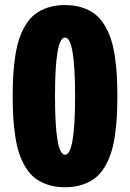

<svg xmlns="http://www.w3.org/2000/svg" viewBox="-20 -745 524 774"><path d="M173.3 -714.6Q204.1 -724.6 242.2 -724.6Q280.3 -724.6 311 -714.6Q341.8 -704.6 363.5 -687.5Q385.3 -670.4 401.4 -643.8Q417.5 -617.2 427.2 -587.6Q437 -558.1 442.9 -518.8Q448.7 -479.5 450.9 -441.9Q453.1 -404.3 453.1 -357.4Q453.1 -310.5 450.9 -272.9Q448.7 -235.4 442.9 -196Q437 -156.7 427.2 -127.2Q417.5 -97.7 401.4 -71Q385.3 -44.4 363.5 -27.3Q341.8 -10.3 311 -0.2Q280.3 9.8 242.2 9.8Q204.1 9.8 173.3 -0.2Q142.6 -10.3 120.8 -27.3Q99.1 -44.4 83 -71Q66.9 -97.7 57.1 -127.2Q47.4 -156.7 41.5 -196Q35.6 -235.4 33.4 -272.9Q31.2 -310.5 31.2 -357.4Q31.2 -404.3 33.4 -441.9Q35.6 -479.5 41.5 -518.8Q47.4 -558.1 57.1 -587.6Q66.9 -617.2 83 -643.8Q99.1 -670.4 120.8 -687.5Q142.6 -704.6 173.3 -714.6ZM282.7 -357.4Q282.7 -593.8 242.2 -593.8Q201.7 -593.8 201.7 -357.4Q201.7 -121.1 242.2 -121.1Q282.7 -121.1 282.7 -357.4Z"/></svg>

Font: Open Sans Hebrew Condensed Extra Bold
Style: Regular
Weight: 800
Width: 3
Foundry: Ascender Corporation, Yanek Iontef
Version: Version 2.001;PS 002.001;hotconv 1.0.70;makeotf.lib2.5.58329